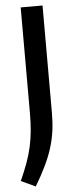

<svg xmlns="http://www.w3.org/2000/svg" viewBox="-62 -772 405 998"><g transform="rotate(-5 140.5 -273.0)"><path d="M8 159Q30 110 45 69Q60 28 69 -12.5Q78 -53 82 -95.5Q86 -138 86 -189V-740H200V-181Q200 -130 194 -86Q188 -42 174.5 1.5Q161 45 138.5 92Q116 139 83 194Z"/></g></svg>

Font: EncodeSans
Style: Medium
Weight: 500
Designer: Pablo Impallari, Andres Torresi
Foundry: Pablo Impallari, Andres Torresi
Version: Version 1.000; ttfautohint (v1.4.1)